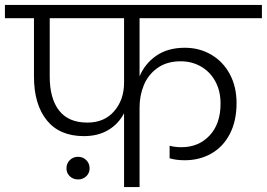

<svg xmlns="http://www.w3.org/2000/svg" viewBox="-49 -760 1084 780"><path d="M518 -686V-450Q540 -502 586.5 -534Q633 -566 702 -566Q761 -566 809 -538Q857 -510 884.5 -459Q912 -408 912 -341Q912 -269 885 -216.5Q858 -164 810 -136.5Q762 -109 702 -109Q666 -109 640 -117V-168Q661 -162 688 -162Q758 -162 802.5 -209.5Q847 -257 847 -339Q847 -391 825.5 -430Q804 -469 767 -490Q730 -511 685 -511Q629 -511 591 -484Q553 -457 535.5 -414.5Q518 -372 518 -324V0H455V-300Q432 -256 390.5 -231.5Q349 -207 292 -207Q193 -207 141 -271.5Q89 -336 89 -449V-686H-29V-740H1015V-686ZM455 -686H153V-449Q153 -360 191 -311Q229 -262 306 -262Q375 -262 415 -308.5Q455 -355 455 -424ZM315 -76Q315 -57 301.5 -44Q288 -31 268 -31Q248 -31 234.5 -44Q221 -57 221 -76Q221 -96 234.5 -109.5Q248 -123 268 -123Q288 -123 301.5 -109.5Q315 -96 315 -76Z"/></svg>

Font: A Bank Premium Light
Style: Regular
Weight: 300
Designer: Ninad Kale (Devanagari), Jonny Pinhorn (Latin), Htun Naung (Myanmar)
Foundry: Indian Type Foundry
Version: 4.004